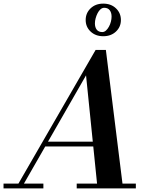

<svg xmlns="http://www.w3.org/2000/svg" viewBox="-66 -1040 840 1060"><path d="M20.5 0 462 -764.5H518.5L613.5 0H472.5L409 -624L51 0ZM-46.5 0V-26.5H173.5V0ZM357.5 0V-26.5H684V0ZM180 -231.5V-258H513V-231.5ZM504 -840Q461.5 -840 434.2 -865.8Q407 -891.5 407 -929.5Q407 -968 434.2 -994Q461.5 -1020 504 -1020Q547 -1020 574.2 -994Q601.5 -968 601.5 -929.5Q601.5 -891.5 574.2 -865.8Q547 -840 504 -840ZM498.5 -863Q509.5 -863 518.8 -871.2Q528 -879.5 535.2 -892.5Q542.5 -905.5 546.2 -920.2Q550 -935 550 -948Q550 -970 539.8 -983.5Q529.5 -997 509.5 -997Q498.5 -997 489 -988.8Q479.5 -980.5 472.8 -967.2Q466 -954 462 -939.2Q458 -924.5 458 -911Q458 -889 468.2 -876Q478.5 -863 498.5 -863Z"/></svg>

Font: Bodoni Moda 9pt SemiBold
Style: Italic
Weight: 600
Italic angle: -13°
Designer: Owen Earl
Foundry: indestructible type
Version: Version 2.004